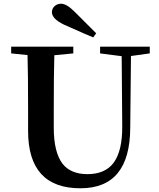

<svg xmlns="http://www.w3.org/2000/svg" viewBox="-20 -993 857 1032"><path d="M412 19C590 19 679 -89 680 -306L684 -692L785 -706V-742H518V-706L634 -691L637 -317C638 -226 622 -160 590 -117C559 -77 513 -57 450 -57C390 -57 345 -76 316 -113C285 -154 269 -218 269 -307V-400C269 -533 270 -631 272 -696L374 -706V-742H40V-706L128 -697C130 -631 131 -532 131 -400V-289C131 -84 225 19 412 19ZM497 -814 382 -929C353 -958 329 -973 308 -973C280 -973 259 -952 259 -928C259 -904 280 -882 323 -861C330 -858 342 -853 357 -846C412 -821 454 -803 481 -792Z"/></svg>

Font: AllPunType Bold
Style: Regular
Weight: 700
Version: 1.0